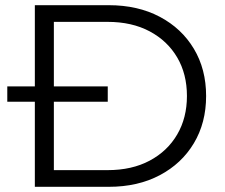

<svg xmlns="http://www.w3.org/2000/svg" viewBox="-20 -720 866 740"><path d="M114.3 0V-700H399.1Q511.3 -700 595.7 -655.3Q680.1 -610.7 727.2 -532Q774.4 -453.3 774.4 -350Q774.4 -246.7 727.2 -168Q680.1 -89.3 595.7 -44.7Q511.3 0 399.1 0ZM187.6 -64.3H394.9Q488.3 -64.3 556.8 -100.8Q625.3 -137.3 662.9 -201.6Q700.5 -265.9 700.5 -350Q700.5 -434.7 662.9 -498.7Q625.3 -562.7 556.8 -599.2Q488.3 -635.7 394.9 -635.7H187.6ZM8.1 -327.9V-387.1H395.3V-327.9Z"/></svg>

Font: Montserrat Thin
Style: Regular
Weight: 100
Designer: Julieta Ulanovsky
Foundry: Julieta Ulanovsky
Version: Version 9.000